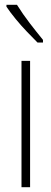

<svg xmlns="http://www.w3.org/2000/svg" viewBox="-20 -784 215 804"><path d="M106 0H70V-529H106ZM51 -764Q76 -724 104.5 -687Q133 -650 160 -617V-606H137Q118 -625 93.5 -650.5Q69 -676 46 -704Q23 -732 7 -756V-764Z"/></svg>

Font: Noto Sans Malayalam ExtraCondensed ExtraLight
Style: Regular
Weight: 200
Width: 2
Designer: Jelle Bosma - Monotype Design Team
Foundry: Monotype Imaging Inc.
Version: Version 2.104; ttfautohint (v1.8.4.7-5d5b)